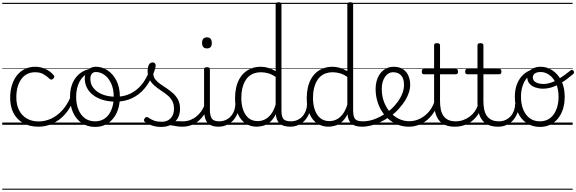

<svg xmlns="http://www.w3.org/2000/svg" viewBox="-20 -1116 5154 1717"><path d="M325 17Q208 17 139.5 -52Q71 -121 71 -243Q71 -303 86.5 -353.5Q102 -404 131 -441Q160 -478 201.5 -498.5Q243 -519 296 -519Q342 -519 386.5 -499Q431 -479 461 -442Q466 -435 465.5 -428.5Q465 -422 456 -413Q447 -404 439.5 -404Q432 -404 425 -410Q396 -437 367 -453.5Q338 -470 293 -470Q256 -470 225 -455Q194 -440 172 -410.5Q150 -381 138 -339.5Q126 -298 126 -245Q126 -179 150.5 -130.5Q175 -82 220 -56Q265 -30 326 -30Q337 -30 342.5 -23Q348 -16 348 -6.5Q348 3 342.5 10Q337 17 325 17ZM0 571H522V581H0ZM0 -20H522V0H0ZM0 -505H522V-500H0ZM0 -1091H522V-1081H0Z M324 17Q315 17 310.5 10Q306 3 306 -6.5Q306 -16 311 -23Q316 -30 325 -30Q384 -30 437.5 -55Q491 -80 534.5 -127Q578 -174 607 -240Q611 -249 620 -248Q629 -247 635.5 -240.5Q642 -234 638 -224Q608 -145 559 -91.5Q510 -38 449.5 -10.5Q389 17 324 17ZM522 571V581ZM522 -20V0ZM522 -505V-500ZM522 -1091V-1081Z M830 19Q762 19 711 -15.5Q660 -50 633 -110.5Q606 -171 606 -250Q606 -308 622 -354.5Q638 -401 668.5 -435Q699 -469 742 -487Q785 -505 839 -505Q847 -505 849.5 -498Q852 -491 849.5 -483.5Q847 -476 838 -476Q806 -476 778.5 -465.5Q751 -455 729 -435Q707 -415 692 -387Q677 -359 669 -324.5Q661 -290 661 -250Q661 -185 681.5 -135.5Q702 -86 739.5 -58.5Q777 -31 830 -31Q869 -31 900 -46.5Q931 -62 952.5 -91.5Q974 -121 985.5 -161.5Q997 -202 997 -250Q997 -321 973.5 -371Q950 -421 913.5 -446.5Q877 -472 838 -472Q826 -472 819.5 -479Q813 -486 813 -495.5Q813 -505 819.5 -512Q826 -519 838 -519Q893 -519 942 -487Q991 -455 1021.5 -394.5Q1052 -334 1052 -250Q1052 -202 1042 -161Q1032 -120 1013 -87Q994 -54 966.5 -30Q939 -6 905 6.5Q871 19 830 19ZM522 571H1123V581H522ZM522 -20H1123V0H522ZM522 -505H1123V-500H522ZM522 -1091H1123V-1081H522Z M1015 -207Q953 -207 902 -222Q851 -237 814 -265Q777 -293 757.5 -331Q738 -369 738 -416Q738 -439 745 -458Q752 -477 765.5 -490.5Q779 -504 796.5 -511.5Q814 -519 837 -519Q849 -519 855.5 -512Q862 -505 862 -495.5Q862 -486 856 -479Q850 -472 837 -472Q814 -472 801 -456Q788 -440 788 -412Q788 -375 804.5 -346Q821 -317 851.5 -295.5Q882 -274 924 -262.5Q966 -251 1018 -251Q1087 -251 1144 -278Q1201 -305 1244.5 -356.5Q1288 -408 1316 -483Q1321 -493 1330.5 -492Q1340 -491 1347.5 -483.5Q1355 -476 1351 -465Q1322 -383 1273 -325Q1224 -267 1159 -237Q1094 -207 1015 -207ZM1123 571V581ZM1123 -20V0ZM1123 -505V-500ZM1123 -1091V-1081Z M1610 17Q1577 17 1550.5 11.5Q1524 6 1499 3.5Q1474 1 1445 12L1466 -11Q1503 -25 1528.5 -29Q1554 -33 1574.5 -32Q1595 -31 1616 -31Q1625 -31 1629 -23.5Q1633 -16 1631.5 -7Q1630 2 1624.5 9.5Q1619 17 1610 17ZM1421 19Q1379 19 1341 7Q1303 -5 1274 -27Q1268 -33 1267.5 -41.5Q1267 -50 1275 -59Q1282 -68 1289.5 -69.5Q1297 -71 1306 -65Q1334 -45 1361.5 -36Q1389 -27 1426 -27Q1477 -27 1506.5 -58.5Q1536 -90 1536 -144Q1536 -186 1519 -215.5Q1502 -245 1475 -266.5Q1448 -288 1418 -307.5Q1388 -327 1361 -350.5Q1334 -374 1317 -406Q1300 -438 1300 -485Q1300 -511 1310.5 -534.5Q1321 -558 1345 -558Q1358 -558 1365 -550.5Q1372 -543 1372 -530Q1372 -519 1366.5 -499.5Q1361 -480 1351 -456Q1352 -427 1370 -404.5Q1388 -382 1415 -363.5Q1442 -345 1472 -325Q1502 -305 1529 -280.5Q1556 -256 1573 -223Q1590 -190 1590 -144Q1590 -71 1544 -26Q1498 19 1421 19ZM1123 571H1673V581H1123ZM1123 -20H1673V0H1123ZM1123 -505H1673V-500H1123ZM1123 -1091H1673V-1081H1123Z M1608 17Q1597 17 1591.5 9.5Q1586 2 1586.5 -7Q1587 -16 1594 -23.5Q1601 -31 1614 -31Q1651 -31 1682 -43Q1713 -55 1737 -75Q1761 -95 1779 -120Q1797 -145 1807 -172Q1811 -183 1820 -182.5Q1829 -182 1835 -174.5Q1841 -167 1838 -157Q1827 -124 1807 -93Q1787 -62 1758.5 -37Q1730 -12 1692 2.5Q1654 17 1608 17ZM1673 571V581ZM1673 -20V0ZM1673 -505V-500ZM1673 -1091V-1081Z M1935 17Q1897 17 1871.5 6.5Q1846 -4 1831.5 -24Q1817 -44 1811 -72.5Q1805 -101 1805 -137V-496Q1805 -506 1811 -510.5Q1817 -515 1830 -515Q1844 -515 1850.5 -510.5Q1857 -506 1857 -496V-137Q1857 -82 1873.5 -56.5Q1890 -31 1941 -31Q1950 -31 1954.5 -23.5Q1959 -16 1958.5 -7Q1958 2 1952.5 9.5Q1947 17 1935 17ZM1831 -683Q1809 -683 1798 -695.5Q1787 -708 1787 -732Q1787 -757 1798 -769.5Q1809 -782 1831 -782Q1852 -782 1863 -769.5Q1874 -757 1874 -732Q1875 -707 1863.5 -695Q1852 -683 1831 -683ZM1673 571H1998V581H1673ZM1673 -20H1998V0H1673ZM1673 -505H1998V-500H1673ZM1673 -1091H1998V-1081H1673Z M1933 17Q1922 17 1916.5 9.5Q1911 2 1911.5 -7Q1912 -16 1919 -23.5Q1926 -31 1939 -31Q1972 -31 1998.5 -43Q2025 -55 2044 -76Q2063 -97 2073.5 -125Q2084 -153 2085 -186Q2086 -198 2095 -201.5Q2104 -205 2112.5 -201.5Q2121 -198 2120 -186Q2119 -142 2104.5 -104.5Q2090 -67 2065.5 -40Q2041 -13 2007 2Q1973 17 1933 17ZM1998 571V581ZM1998 -20V0ZM1998 -505V-500ZM1998 -1091V-1081Z M2275 17Q2220 17 2176 -12Q2132 -41 2107 -98Q2082 -155 2082 -238Q2082 -288 2091.5 -331Q2101 -374 2120 -408.5Q2139 -443 2167 -467.5Q2195 -492 2231.5 -505.5Q2268 -519 2313 -519Q2346 -519 2379 -509Q2412 -499 2445 -480V-1077Q2445 -1087 2451.5 -1091.5Q2458 -1096 2472 -1096Q2485 -1096 2491 -1091.5Q2497 -1087 2497 -1077V-129Q2497 -73 2514.5 -52Q2532 -31 2583 -31Q2592 -31 2596 -23.5Q2600 -16 2599.5 -7Q2599 2 2593.5 9.5Q2588 17 2577 17Q2545 17 2521 10Q2497 3 2481.5 -11Q2466 -25 2457.5 -45.5Q2449 -66 2447 -92V-96Q2425 -50 2395 -25Q2365 0 2334 8.5Q2303 17 2275 17ZM2285 -33Q2317 -33 2347 -47Q2377 -61 2402.5 -93Q2428 -125 2445 -181V-428Q2410 -452 2377.5 -461Q2345 -470 2313 -470Q2281 -470 2253.5 -460.5Q2226 -451 2204.5 -432Q2183 -413 2168.5 -385.5Q2154 -358 2146 -322Q2138 -286 2138 -242Q2138 -180 2154.5 -133Q2171 -86 2203.5 -59.5Q2236 -33 2285 -33ZM1998 571H2639V581H1998ZM1998 -20H2639V0H1998ZM1998 -505H2639V-500H1998ZM1998 -1091H2639V-1081H1998Z M2574 17Q2563 17 2557.5 9.5Q2552 2 2552.5 -7Q2553 -16 2560 -23.5Q2567 -31 2580 -31Q2613 -31 2639.5 -43Q2666 -55 2685 -76Q2704 -97 2714.5 -125Q2725 -153 2726 -186Q2727 -198 2736 -201.5Q2745 -205 2753.5 -201.5Q2762 -198 2761 -186Q2760 -142 2745.5 -104.5Q2731 -67 2706.5 -40Q2682 -13 2648 2Q2614 17 2574 17ZM2639 571V581ZM2639 -20V0ZM2639 -505V-500ZM2639 -1091V-1081Z M2916 17Q2861 17 2817 -12Q2773 -41 2748 -98Q2723 -155 2723 -238Q2723 -288 2732.5 -331Q2742 -374 2761 -408.5Q2780 -443 2808 -467.5Q2836 -492 2872.5 -505.5Q2909 -519 2954 -519Q2987 -519 3020 -509Q3053 -499 3086 -480V-1077Q3086 -1087 3092.5 -1091.5Q3099 -1096 3113 -1096Q3126 -1096 3132 -1091.5Q3138 -1087 3138 -1077V-129Q3138 -73 3155.5 -52Q3173 -31 3224 -31Q3233 -31 3237 -23.5Q3241 -16 3240.5 -7Q3240 2 3234.5 9.5Q3229 17 3218 17Q3186 17 3162 10Q3138 3 3122.5 -11Q3107 -25 3098.5 -45.5Q3090 -66 3088 -92V-96Q3066 -50 3036 -25Q3006 0 2975 8.5Q2944 17 2916 17ZM2926 -33Q2958 -33 2988 -47Q3018 -61 3043.5 -93Q3069 -125 3086 -181V-428Q3051 -452 3018.5 -461Q2986 -470 2954 -470Q2922 -470 2894.5 -460.5Q2867 -451 2845.5 -432Q2824 -413 2809.5 -385.5Q2795 -358 2787 -322Q2779 -286 2779 -242Q2779 -180 2795.5 -133Q2812 -86 2844.5 -59.5Q2877 -33 2926 -33ZM2639 571H3280V581H2639ZM2639 -20H3280V0H2639ZM2639 -505H3280V-500H2639ZM2639 -1091H3280V-1081H2639Z M3218 17Q3205 17 3199.5 9.5Q3194 2 3195.5 -7Q3197 -16 3204.5 -23.5Q3212 -31 3224 -31Q3280 -31 3334 -52Q3388 -73 3432 -105Q3440 -110 3446.5 -107Q3453 -104 3457.5 -96.5Q3462 -89 3462 -80.5Q3462 -72 3455 -67Q3421 -43 3381 -24Q3341 -5 3299.5 6Q3258 17 3218 17ZM3280 571V581ZM3280 -20V0ZM3280 -505V-500ZM3280 -1091V-1081Z M3435 -106Q3458 -122 3478.5 -140.5Q3499 -159 3516 -180Q3540 -207 3557 -236.5Q3574 -266 3583.5 -295.5Q3593 -325 3593 -355Q3593 -414 3567 -442Q3541 -470 3495 -470Q3485 -470 3479.5 -477.5Q3474 -485 3475 -494.5Q3476 -504 3482 -511.5Q3488 -519 3499 -519Q3552 -519 3585 -496.5Q3618 -474 3633 -437Q3648 -400 3648 -358Q3648 -324 3636.5 -288.5Q3625 -253 3604 -218.5Q3583 -184 3554 -152Q3535 -129 3511.5 -108Q3488 -87 3463 -69ZM3280 571H3724V581H3280ZM3280 -20H3724V0H3280ZM3280 -505H3724V-500H3280ZM3280 -1091H3724V-1081H3280Z M3636 17Q3585 17 3540 0Q3495 -17 3458 -48Q3421 -79 3394.5 -121.5Q3368 -164 3353.5 -214.5Q3339 -265 3339 -321Q3339 -355 3346.5 -385.5Q3354 -416 3368 -440.5Q3382 -465 3402 -482.5Q3422 -500 3446.5 -509.5Q3471 -519 3499 -519Q3510 -519 3515 -511.5Q3520 -504 3519 -494.5Q3518 -485 3512 -477.5Q3506 -470 3495 -470Q3473 -470 3455 -459.5Q3437 -449 3423.5 -429.5Q3410 -410 3402 -383Q3394 -356 3394 -323Q3394 -257 3414.5 -203.5Q3435 -150 3470 -111.5Q3505 -73 3548.5 -52.5Q3592 -32 3640 -32Q3692 -32 3738.5 -56Q3785 -80 3819 -121.5Q3853 -163 3867 -216Q3869 -225 3877.5 -226Q3886 -227 3893.5 -221.5Q3901 -216 3898 -203Q3887 -155 3862 -115Q3837 -75 3802 -45Q3767 -15 3724.5 1Q3682 17 3636 17ZM3724 571V581ZM3724 -20V0ZM3724 -505V-500ZM3724 -1091V-1081Z M4048 17Q3997 17 3961.5 2Q3926 -13 3904.5 -41.5Q3883 -70 3872.5 -110Q3862 -150 3862 -201V-452H3771Q3760 -452 3756 -458Q3752 -464 3752 -476Q3752 -489 3756 -494.5Q3760 -500 3771 -500H3862V-711Q3862 -721 3868.5 -725.5Q3875 -730 3888 -730Q3901 -730 3908 -725.5Q3915 -721 3915 -711V-500H4056Q4067 -500 4071.5 -494.5Q4076 -489 4076 -476Q4076 -464 4071.5 -458Q4067 -452 4056 -452H3915V-213Q3915 -175 3921 -142Q3927 -109 3942.5 -84.5Q3958 -60 3985 -45.5Q4012 -31 4055 -31Q4065 -31 4070 -23.5Q4075 -16 4074.5 -7Q4074 2 4067.5 9.5Q4061 17 4048 17ZM3724 571H4112V581H3724ZM3724 -20H4112V0H3724ZM3724 -505H4112V-500H3724ZM3724 -1091H4112V-1081H3724Z M4047 17Q4036 17 4030.5 9.5Q4025 2 4025.5 -7Q4026 -16 4033 -23.5Q4040 -31 4053 -31Q4090 -31 4122.5 -42.5Q4155 -54 4181.5 -74Q4208 -94 4227 -121.5Q4246 -149 4256 -182Q4259 -193 4268.5 -192Q4278 -191 4284.5 -184Q4291 -177 4288 -167Q4276 -125 4254 -91.5Q4232 -58 4200.5 -33.5Q4169 -9 4130 4Q4091 17 4047 17ZM4112 571V581ZM4112 -20V0ZM4112 -505V-500ZM4112 -1091V-1081Z M4436 17Q4385 17 4349.5 2Q4314 -13 4292.5 -41.5Q4271 -70 4260.5 -110Q4250 -150 4250 -201V-452H4159Q4148 -452 4144 -458Q4140 -464 4140 -476Q4140 -489 4144 -494.5Q4148 -500 4159 -500H4250V-711Q4250 -721 4256.5 -725.5Q4263 -730 4276 -730Q4289 -730 4296 -725.5Q4303 -721 4303 -711V-500H4444Q4455 -500 4459.5 -494.5Q4464 -489 4464 -476Q4464 -464 4459.5 -458Q4455 -452 4444 -452H4303V-213Q4303 -175 4309 -142Q4315 -109 4330.5 -84.5Q4346 -60 4373 -45.5Q4400 -31 4443 -31Q4453 -31 4458 -23.5Q4463 -16 4462.5 -7Q4462 2 4455.5 9.5Q4449 17 4436 17ZM4112 571H4500V581H4112ZM4112 -20H4500V0H4112ZM4112 -505H4500V-500H4112ZM4112 -1091H4500V-1081H4112Z M4435 17Q4424 17 4418.5 9.5Q4413 2 4413.5 -7Q4414 -16 4421 -23.5Q4428 -31 4441 -31Q4474 -31 4500.5 -43Q4527 -55 4546 -76Q4565 -97 4575.5 -125Q4586 -153 4587 -186Q4588 -198 4597 -201.5Q4606 -205 4614.5 -201.5Q4623 -198 4622 -186Q4621 -142 4606.5 -104.5Q4592 -67 4567.5 -40Q4543 -13 4509 2Q4475 17 4435 17ZM4500 571V581ZM4500 -20V0ZM4500 -505V-500ZM4500 -1091V-1081Z M4808 19Q4740 19 4689 -15.5Q4638 -50 4611 -110.5Q4584 -171 4584 -250Q4584 -308 4600 -354.5Q4616 -401 4646.5 -435Q4677 -469 4720 -487Q4763 -505 4817 -505L4816 -476Q4776 -476 4743.5 -459.5Q4711 -443 4687.5 -413Q4664 -383 4651.5 -341.5Q4639 -300 4639 -250Q4639 -185 4659.5 -135.5Q4680 -86 4717.5 -58.5Q4755 -31 4808 -31Q4847 -31 4878 -46.5Q4909 -62 4930.5 -91.5Q4952 -121 4963.5 -161.5Q4975 -202 4975 -250Q4975 -321 4951.5 -371Q4928 -421 4891.5 -446.5Q4855 -472 4816 -472Q4782 -472 4763.5 -459.5Q4745 -447 4745 -423Q4745 -402 4759.5 -389Q4774 -376 4795.5 -370.5Q4817 -365 4836 -365Q4870 -365 4904.5 -376Q4939 -387 4981.5 -413Q5024 -439 5082 -486Q5090 -493 5097 -491Q5104 -489 5109 -482.5Q5114 -476 5113.5 -468Q5113 -460 5106 -454Q5045 -402 4998 -374Q4951 -346 4912 -334.5Q4873 -323 4834 -323Q4801 -323 4769 -333.5Q4737 -344 4716 -367Q4695 -390 4695 -427Q4695 -454 4710 -474.5Q4725 -495 4752 -507Q4779 -519 4816 -519Q4871 -519 4920 -487Q4969 -455 4999.5 -394.5Q5030 -334 5030 -250Q5030 -202 5020 -161Q5010 -120 4991 -87Q4972 -54 4944.5 -30Q4917 -6 4883 6.5Q4849 19 4808 19ZM4500 571H5101V581H4500ZM4500 -20H5101V0H4500ZM4500 -505H5101V-500H4500ZM4500 -1091H5101V-1081H4500Z"/></svg>

Font: Playwrite PT Guides
Style: Regular
Weight: 400
Designer: Veronika Burian, José Scaglione
Foundry: TypeTogether
Version: Version 1.003